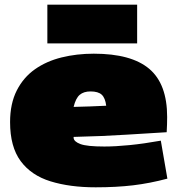

<svg xmlns="http://www.w3.org/2000/svg" viewBox="-20 -789 766 819"><path d="M388 10Q278 10 195.5 -15.5Q113 -41 68 -102Q23 -163 23 -268Q23 -347 51.5 -403Q80 -459 129 -493.5Q178 -528 242.5 -544Q307 -560 380 -560Q540 -560 616.5 -495.5Q693 -431 693 -290Q693 -278 692.5 -258.5Q692 -239 691 -225Q619 -221 519.5 -214.5Q420 -208 294 -205Q294 -205 294 -201Q295 -185 323 -174.5Q351 -164 425 -164Q472 -164 532.5 -170Q593 -176 666 -189L694 -27Q619 -7 547.5 1.5Q476 10 388 10ZM294 -333Q326 -334 363 -335Q400 -336 433 -338Q429 -371 414 -385Q399 -399 366 -399Q337 -399 320 -384.5Q303 -370 294 -333ZM182 -604V-769H565V-604Z"/></svg>

Font: Georama Expanded Black
Style: Regular
Weight: 900
Width: 7
Designer: Jean-Baptiste Levee
Foundry: Production Type
Version: Version 1.000